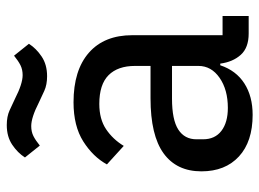

<svg xmlns="http://www.w3.org/2000/svg" viewBox="-122 -650 784 581"><g transform="rotate(-90 270.5 -360.0)"><path d="M459 0Q416 0 394.5 -24Q373 -48 368 -86H363Q347 -38 308 -13Q269 12 213 12Q132 12 87 -29.5Q42 -71 42 -143Q42 -218 96.5 -257.5Q151 -297 263 -297H361V-344Q361 -396 333 -424Q305 -452 246 -452Q200 -452 169.5 -431.5Q139 -411 119 -378L63 -429Q86 -471 132.5 -500.5Q179 -530 251 -530Q348 -530 401 -483.5Q454 -437 454 -352V-79H512V0ZM234 -63Q289 -63 325 -88Q361 -113 361 -152V-232H262Q198 -232 168.5 -213Q139 -194 139 -158V-138Q139 -102 164.5 -82.5Q190 -63 234 -63ZM330 -610Q304 -610 285.5 -618.5Q267 -627 250 -635Q205 -658 179 -658Q162 -658 149 -651.5Q136 -645 120 -632L84 -677Q98 -699 122.5 -715.5Q147 -732 182 -732Q208 -732 226.5 -723.5Q245 -715 262 -707Q307 -684 333 -684Q350 -684 363 -690.5Q376 -697 392 -710L428 -665Q414 -643 389.5 -626.5Q365 -610 330 -610Z"/></g></svg>

Font: IBM Plex Sans Thai Looped Text
Style: Regular
Weight: 450
Designer: Mike Abbink, Paul van der Laan, Pieter van Rosmalen, Ben Mitchell, Mark Frömberg
Foundry: Bold Monday
Version: Version 1.1